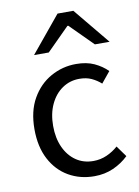

<svg xmlns="http://www.w3.org/2000/svg" viewBox="-85 -792 625 861"><g transform="rotate(-10 228.0 -361.5)"><path d="M275 12Q210 12 158 -18Q106 -48 76 -105Q46 -162 46 -242Q46 -324 78.5 -381Q111 -438 164.5 -468Q218 -498 280 -498Q328 -498 362.5 -482Q397 -466 422 -441L381 -391Q362 -408 338.5 -419Q315 -430 283 -430Q240 -430 205.5 -406.5Q171 -383 151 -340.5Q131 -298 131 -242Q131 -187 150 -145Q169 -103 203 -79.5Q237 -56 282 -56Q315 -56 344 -69Q373 -82 395 -102L431 -52Q401 -23 361.5 -5.5Q322 12 275 12ZM102 -570 238 -735H310L446 -570H379L276 -673H272L169 -570Z"/></g></svg>

Font: Mada
Style: Regular
Weight: 400
Designer: Khaled Hosny
Version: Version 1.5